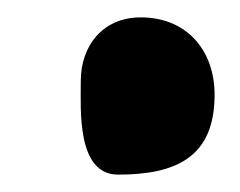

<svg xmlns="http://www.w3.org/2000/svg" viewBox="-20 -121 276 221"><path d="M73 -28C73 5 68 80 116 80C184 80 227 59 227 -12C227 -63 195 -101 142 -101C98 -101 73 -68 73 -28Z"/></svg>

Font: Charger
Style: Overspray
Weight: 400
Designer: Jasper
Foundry: Cannot Into Space Fonts
Version: Version 0.980